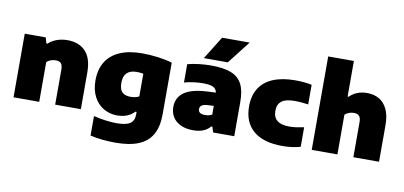

<svg xmlns="http://www.w3.org/2000/svg" viewBox="-88 -1107 3441 1635"><g transform="rotate(10 1632.0 -289.0)"><path d="M53.5 -550H235L249 -500H258.5Q288.5 -528.5 331.2 -543.8Q374 -559 423.5 -559Q521 -559 578.2 -499.8Q635.5 -440.5 635.5 -316.5V0H413.5V-303Q413.5 -341.5 398.8 -357Q384 -372.5 353.5 -372.5Q330.5 -372.5 309.8 -364.5Q289 -356.5 275.5 -343.5V0H53.5Z M756 207V38.5Q809.5 51.5 861.5 58.2Q913.5 65 956 65Q1037.5 65 1072.2 40.8Q1107 16.5 1107 -35V-59.5H1097Q1042.5 -1 947.5 -1Q884.5 -1 831.5 -31.5Q778.5 -62 747 -121.2Q715.5 -180.5 715.5 -263.5Q715.5 -356 754.8 -422Q794 -488 873.2 -523.5Q952.5 -559 1069.5 -559Q1135.5 -559 1205.8 -549.8Q1276 -540.5 1329 -524V-78.5Q1329 28.5 1291 96.5Q1253 164.5 1174.8 197.2Q1096.5 230 974 230Q856 230 756 207ZM1107 -193V-389.5Q1078.5 -395 1050 -395Q936 -395 936 -281Q936 -225 960.5 -201Q985 -177 1032.5 -177Q1075 -177 1107 -193Z M1962 -296V0H1779.5L1764.5 -48H1755Q1706.5 11 1608 11Q1544 11 1499 -10.2Q1454 -31.5 1430.8 -69.2Q1407.5 -107 1407.5 -155Q1407.5 -237.5 1471 -282.8Q1534.5 -328 1669.5 -335L1743.5 -338.5Q1737.5 -371 1709.8 -384.5Q1682 -398 1621 -398Q1585.5 -398 1541.5 -392.2Q1497.5 -386.5 1461 -376V-534.5Q1507 -546.5 1561 -552.8Q1615 -559 1662 -559Q1771 -559 1836 -534Q1901 -509 1931.5 -452Q1962 -395 1962 -296ZM1745.5 -148V-224L1693 -221.5Q1657.5 -219.5 1641.8 -207.8Q1626 -196 1626 -175Q1626 -156 1640.5 -145.2Q1655 -134.5 1682.5 -134.5Q1720.5 -134.5 1745.5 -148ZM1591.5 -610 1714.5 -808H1953L1798.5 -610Z M2042 -273Q2042 -365.5 2082.2 -429.5Q2122.5 -493.5 2200.8 -526.2Q2279 -559 2391.5 -559Q2471.5 -559 2535 -545.5V-376Q2468.5 -385.5 2419 -385.5Q2340 -385.5 2304.5 -358Q2269 -330.5 2269 -274Q2269 -217.5 2304 -190Q2339 -162.5 2408.5 -162.5Q2437 -162.5 2465 -166.2Q2493 -170 2535 -178.5V-9.5Q2503.5 0 2463.2 5.5Q2423 11 2379.5 11Q2215 11 2128.5 -62Q2042 -135 2042 -273Z M2632 -808H2854V-500.5H2863.5Q2891.5 -529 2929.8 -544Q2968 -559 3013 -559Q3071.5 -559 3116.5 -533.8Q3161.5 -508.5 3187.8 -454.2Q3214 -400 3214 -316.5V0H2992V-302.5Q2992 -341 2977.2 -356.8Q2962.5 -372.5 2932 -372.5Q2909.5 -372.5 2888.5 -364.5Q2867.5 -356.5 2854 -343.5V0H2632Z"/></g></svg>

Font: Encode Sans Semi Expanded Black
Style: Regular
Weight: 900
Width: 6
Designer: Multiple Designers
Foundry: Impallari Type
Version: Version 2.000